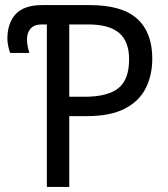

<svg xmlns="http://www.w3.org/2000/svg" viewBox="-20 -734 661 754"><path d="M164 0V-638H144Q114 -638 100 -621.5Q86 -605 86 -580Q86 -563 89.5 -548Q93 -533 95 -526H20Q16 -536 12.5 -552Q9 -568 9 -581Q9 -644 42 -679Q75 -714 146 -714H332Q460 -714 519 -660Q578 -606 578 -504Q578 -439 552.5 -388Q527 -337 470.5 -307.5Q414 -278 321 -278H252V0ZM312 -354Q402 -354 444.5 -387.5Q487 -421 487 -501Q487 -571 448 -604.5Q409 -638 326 -638H252V-354Z"/></svg>

Font: Noto Sans SemiCondensed
Style: Regular
Weight: 400
Width: 4
Designer: Monotype Design Team
Foundry: Monotype Imaging Inc.
Version: Version 2.013; ttfautohint (v1.8.4.7-5d5b)